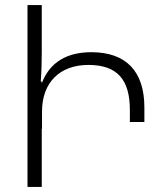

<svg xmlns="http://www.w3.org/2000/svg" viewBox="-20 -734 640 754"><path d="M88 -714V0H144V-228H145V-296C145 -410 215 -479 327 -479C440 -479 490 -422 490 -302V-255H547V-312C547 -453 476 -529 339 -529C244 -529 176 -491 144 -407V-414H140C143 -454 144 -489 144 -528V-714Z"/></svg>

Font: Noto Sans Armenian SemiCondensed Light
Style: Regular
Weight: 300
Width: 4
Designer: Monotype Design Team
Foundry: Monotype Imaging Inc.
Version: Version 2.008